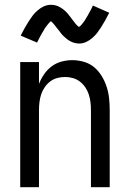

<svg xmlns="http://www.w3.org/2000/svg" viewBox="-20 -778 540 798"><path d="M64 0V-520H142V-429Q150 -450 163 -469Q176 -488 194.5 -502Q213 -516 235.5 -522Q258 -528 280 -528Q305 -528 329 -521Q353 -514 371.5 -498.5Q390 -483 403 -461.5Q416 -440 423.5 -416.5Q431 -393 433.5 -368.5Q436 -344 436 -320V0H358V-320Q358 -337 356 -353.5Q354 -370 349 -385.5Q344 -401 334.5 -415Q325 -429 312 -439Q299 -449 283 -453.5Q267 -458 250 -458Q233 -458 217 -453.5Q201 -449 188 -439Q175 -429 165.5 -415Q156 -401 151 -385.5Q146 -370 144 -353.5Q142 -337 142 -320V0ZM308 -597Q303 -597 298 -598Q293 -599 288.5 -600Q284 -601 279.5 -603Q275 -605 270.5 -607.5Q266 -610 262.5 -612.5Q259 -615 255.5 -618Q252 -621 248 -624.5Q244 -628 240.5 -631.5Q237 -635 234 -639Q231 -643 228.5 -646.5Q226 -650 223 -653.5Q220 -657 216.5 -661.5Q213 -666 210 -670Q207 -674 204 -677.5Q201 -681 197.5 -684.5Q194 -688 192 -690Q189 -688 187 -686Q185 -684 181.5 -680Q178 -676 177 -674.5Q176 -673 174 -670.5Q172 -668 170.5 -666Q169 -664 167 -661Q165 -658 163.5 -655Q162 -652 160 -649Q158 -646 156 -642.5Q154 -639 152 -635.5Q150 -632 147.5 -627.5Q145 -623 143 -619Q141 -615 138.5 -610Q136 -605 134 -601L66 -630Q75 -648 83.5 -663Q92 -678 100 -690.5Q108 -703 116 -713.5Q124 -724 136 -734.5Q148 -745 162 -751.5Q176 -758 192 -758Q202 -758 211.5 -755.5Q221 -753 229.5 -748Q238 -743 245.5 -737Q253 -731 259.5 -723.5Q266 -716 271 -709.5Q276 -703 283 -693.5Q290 -684 295.5 -677.5Q301 -671 308 -666Q311 -668 313 -669.5Q315 -671 318.5 -675Q322 -679 323 -680.5Q324 -682 326 -684.5Q328 -687 329.5 -689Q331 -691 333 -694Q335 -697 336.5 -700Q338 -703 340 -706Q342 -709 344 -712.5Q346 -716 348 -720Q350 -724 352.5 -728Q355 -732 357 -736Q359 -740 361.5 -745Q364 -750 366 -755L434 -725Q425 -707 416.5 -692Q408 -677 400 -664.5Q392 -652 384 -641.5Q376 -631 364 -620.5Q352 -610 338 -603.5Q324 -597 308 -597Z"/></svg>

Font: Iosevka Algr
Style: Regular
Weight: 400
Monospace: yes
Designer: Belleve Invis
Foundry: Belleve Invis
Version: Version 26.0.2; ttfautohint (v1.8.3)